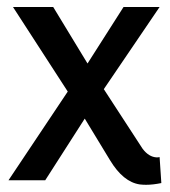

<svg xmlns="http://www.w3.org/2000/svg" viewBox="-20 -508 478 541"><path d="M429.7 -65.4Q425.8 -64.5 421.9 -64.5Q399.4 -65.4 381.8 -88.9L272.5 -256.8L429.7 -488.3H328.1L226.6 -329.1L129.9 -488.3H16.6L170.9 -250L3.9 0H107.4L218.8 -173.8L290 -56.6Q327.1 4.9 374 11.7Q382.8 12.7 391.6 12.7Q411.1 12.7 434.6 7.8Z"/></svg>

Font: Yaldevi Colombo SemiBold
Style: Regular
Weight: 600
Designer: Sol Matas, Denzil Rajitha, Kosala Senevirathne and Pathum Egodawatta
Foundry: Mooniak
Version: Version 1.020 ; ttfautohint (v1.6)